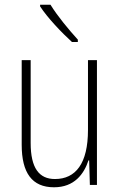

<svg xmlns="http://www.w3.org/2000/svg" viewBox="-20 -784 507 814"><path d="M194 -764H150V-757C181 -709 242 -645 285 -606H310V-616C271 -659 225 -714 194 -764ZM391 -529H353V-233C353 -91 301 -25 213 -25C146 -25 110 -71 110 -178V-529H72V-170C72 -51 116 10 209 10C295 10 336 -46 355 -104H358L361 0H391Z"/></svg>

Font: Noto Sans Gurmukhi Condensed ExtraLight
Style: Regular
Weight: 200
Width: 3
Designer: Jelle Bosma - Monotype Design Team
Foundry: Monotype Imaging Inc.
Version: Version 2.004